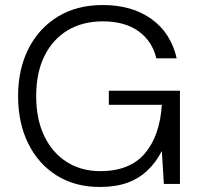

<svg xmlns="http://www.w3.org/2000/svg" viewBox="-20 -732 803 764"><path d="M377 12Q279 12 206 -33.5Q133 -79 92.5 -160.5Q52 -242 52 -350Q52 -457 93.5 -538.5Q135 -620 210.5 -666Q286 -712 389 -712Q505 -712 582.5 -656.5Q660 -601 683 -500H602Q586 -568 531.5 -607.5Q477 -647 389 -647Q309 -647 249.5 -611.5Q190 -576 157 -509.5Q124 -443 124 -350Q124 -257 156.5 -190Q189 -123 246.5 -87Q304 -51 379 -51Q496 -51 556 -121Q616 -191 624 -315H413V-371H696V0H632L624 -131Q600 -85 566 -53Q532 -21 486 -4.5Q440 12 377 12Z"/></svg>

Font: DM Sans 9pt Light
Style: Regular
Weight: 300
Version: Version 4.004;gftools[0.9.30]